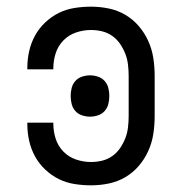

<svg xmlns="http://www.w3.org/2000/svg" viewBox="-20 -548 540 576"><path d="M253 8Q228 8 203 4Q178 0 156 -11Q134 -22 115.5 -39.5Q97 -57 85 -79Q73 -101 67.5 -125.5Q62 -150 62 -175V-180H140V-177Q140 -154 147 -132Q154 -110 170 -93.5Q186 -77 208 -69.5Q230 -62 253 -62Q270 -62 286.5 -66Q303 -70 317 -80Q331 -90 340.5 -104Q350 -118 356 -133.5Q362 -149 364 -166Q366 -183 366 -200V-320Q366 -337 364 -354Q362 -371 356 -386.5Q350 -402 340.5 -416Q331 -430 317 -440Q303 -450 286.5 -454Q270 -458 253 -458Q230 -458 208 -450.5Q186 -443 170 -426.5Q154 -410 147 -388Q140 -366 140 -343V-340H62V-345Q62 -370 67.5 -394.5Q73 -419 85 -441Q97 -463 115.5 -480.5Q134 -498 156 -509Q178 -520 203 -524Q228 -528 253 -528Q280 -528 306.5 -522.5Q333 -517 356 -503.5Q379 -490 396.5 -469.5Q414 -449 425 -424.5Q436 -400 440 -373.5Q444 -347 444 -320V-200Q444 -173 440 -146.5Q436 -120 425 -95.5Q414 -71 396.5 -50.5Q379 -30 356 -16.5Q333 -3 306.5 2.5Q280 8 253 8ZM250 -198Q238 -198 226 -202Q214 -206 206 -215Q198 -224 195 -236Q192 -248 192 -260Q192 -272 195 -284Q198 -296 206 -305Q214 -314 226 -318Q238 -322 250 -322Q262 -322 274 -318Q286 -314 294 -305Q302 -296 305 -284Q308 -272 308 -260Q308 -248 305 -236Q302 -224 294 -215Q286 -206 274 -202Q262 -198 250 -198Z"/></svg>

Font: Huly
Style: Regular
Weight: 400
Designer: Belleve Invis
Foundry: Belleve Invis
Version: Version 33.2.5; ttfautohint (v1.8.4)